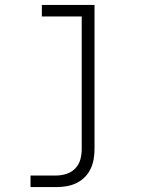

<svg xmlns="http://www.w3.org/2000/svg" viewBox="-20 -550 590 780"><path d="M104 210V163H209Q230 163 251 156Q272 149 286.5 133.5Q301 118 306.5 97.5Q312 77 312 55V-483H150V-530H364V55Q364 76 360.5 96.5Q357 117 348 136Q339 155 324 170Q309 185 290 194Q271 203 250.5 206.5Q230 210 209 210Z"/></svg>

Font: Lode Dark Term
Style: Regular
Weight: 400
Monospace: yes
Designer: Belleve Invis
Foundry: Belleve Invis
Version: Version 29.2.0